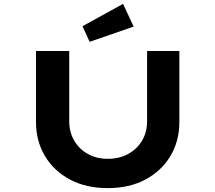

<svg xmlns="http://www.w3.org/2000/svg" viewBox="-20 -963 1109 989"><path d="M534.6 6Q423.5 6 340.4 -38.2Q257.4 -82.4 211.4 -159.4Q165.4 -236.4 165.4 -335V-700.4H336.6V-339Q336.6 -282.1 362.5 -238.2Q388.4 -194.3 433.2 -169.6Q478.1 -144.9 534.6 -144.9Q594 -144.9 639.7 -169.6Q685.3 -194.3 711.5 -238.2Q737.7 -282.1 737.7 -339V-700.4H903.9V-335Q903.9 -236.4 857.8 -159.4Q811.8 -82.4 729.1 -38.2Q646.4 6 534.6 6ZM441.7 -747.5 405.1 -828.2 613.9 -943 668.4 -826Z"/></svg>

Font: Lexend Zetta
Style: Regular
Weight: 400
Designer: Bonnie Shaver-Troup, Thomas Jockin
Foundry: Lexend
Version: Version 1.007